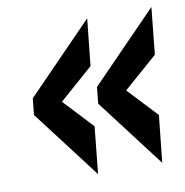

<svg xmlns="http://www.w3.org/2000/svg" viewBox="-65 -627 630 653"><g transform="rotate(-10 250.0 -300.0)"><path d="M222.2 -35.6 238.8 -197.8 144 -299.3 260.7 -401.9 277.8 -564 48.3 -328.1 42.5 -271.5ZM443.8 -35.6 460.9 -197.8 365.7 -299.3 482.9 -401.9 499.5 -564 270 -328.1 264.2 -271.5Z"/></g></svg>

Font: Oswald
Style: Heavy
Weight: 800
Designer: Vernon Adams
Foundry: Vernon Adams
Version: 3.0; ttfautohint (v0.95.6-bc232) -l 8 -r 50 -G 200 -x 0 -w "